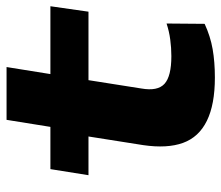

<svg xmlns="http://www.w3.org/2000/svg" viewBox="-66 -614 691 600"><g transform="rotate(-90 280.0 -314.5)"><path d="M337 11Q253 11 202 -14Q151 -39 133 -88.5Q115 -138 126 -213L153 -384H32L51 -503H183L205 -640H370L348 -503H560L543 -384H329L303 -219Q294 -168 317.5 -146.5Q341 -125 404 -125Q430 -125 456 -128.5Q482 -132 506 -140L505 -21Q466 -3 426 4Q386 11 337 11Z"/></g></svg>

Font: Nunito Sans 7pt Expanded ExtraBold
Style: Italic
Weight: 800
Width: 7
Italic angle: -9°
Designer: Vernon Adams
Foundry: Vernon Adams
Version: Version 3.101;gftools[0.9.27]